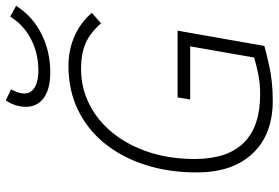

<svg xmlns="http://www.w3.org/2000/svg" viewBox="-171 -791 972 670"><g transform="rotate(-90 315.0 -456.0)"><path d="M298.3 9.8Q180.7 9.8 114.5 -60.3Q48.3 -130.4 48.3 -255.4Q48.3 -352.1 74.2 -433.6Q100.1 -515.1 148.7 -575.7Q197.3 -636.2 265.9 -669.7Q334.5 -703.1 419.9 -703.1Q478 -703.1 526.6 -680.7Q575.2 -658.2 605 -621.1L568.4 -589.4Q536.1 -627 499.3 -643.1Q462.4 -659.2 410.2 -659.2Q343.3 -659.2 285.9 -630.1Q228.5 -601.1 185.8 -548.1Q143.1 -495.1 119.1 -422.6Q95.2 -350.1 95.2 -263.2Q95.2 -34.2 320.8 -34.2Q358.9 -34.2 391.4 -40.8Q423.8 -47.4 449.2 -55.2L488.3 -278.3H302.7L310.1 -322.3H543L489.7 -19.5Q468.8 -13.2 416 -1.7Q363.3 9.8 298.3 9.8ZM397.5 -766.6Q332.5 -766.6 301.3 -794.9Q270 -823.2 279.3 -873.5Q284.2 -899.9 299.8 -921.9L338.4 -903.3Q327.6 -884.3 324.7 -867.7Q319.8 -839.4 340.8 -823.7Q361.8 -808.1 404.8 -808.1Q461.4 -808.1 509.8 -832Q558.1 -856 586.9 -898.4L592.3 -906.2L629.9 -885.7L623.5 -876.5Q587.9 -824.7 528.3 -795.7Q468.8 -766.6 397.5 -766.6Z"/></g></svg>

Font: Cascadia Code ExtraLight
Style: Italic
Weight: 200
Italic angle: -10°
Monospace: yes
Designer: Aaron Bell
Foundry: Saja Typeworks
Version: Version 2404.023; ttfautohint (v1.8.4)